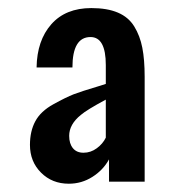

<svg xmlns="http://www.w3.org/2000/svg" viewBox="-20 -441 451 466"><path d="M68.8 -277.3Q69.8 -342.8 104.5 -382.1Q139.2 -421.4 201.7 -421.4Q240.2 -421.4 266.1 -410.4Q292 -399.4 305.9 -376.7Q319.8 -354 325.4 -325.2Q331.1 -296.4 331.1 -254.4V0H244.6V-54.2Q230.5 -28.3 204.3 -11.7Q178.2 4.9 147 4.9Q106.4 4.9 79.6 -22Q52.7 -48.8 52.7 -89.4Q52.7 -122.6 65.7 -146.7Q78.6 -170.9 109.6 -188Q140.6 -205.1 158.9 -212.2Q177.2 -219.2 219.7 -231.9Q231.4 -235.4 236.8 -237.3V-283.2Q236.8 -351.1 199.7 -351.1Q155.8 -351.1 155.8 -277.3ZM236.8 -199.2Q190.4 -174.3 176.3 -162.1Q147.9 -139.2 147.9 -111.3Q147.9 -92.3 157 -81.3Q166 -70.3 182.6 -70.3Q200.2 -70.3 214.8 -81.1Q229.5 -91.8 236.8 -106.9Z"/></svg>

Font: OswaldRegular
Style: Regular
Weight: 400
Designer: vernon adams
Foundry: vernon adams
Version: Version 1.000